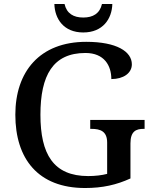

<svg xmlns="http://www.w3.org/2000/svg" viewBox="-20 -934 769 964"><path d="M398 -771C496 -771 542 -839 544 -914H492C481 -866 447 -846 398 -846C349 -846 315 -866 304 -914H253C255 -839 300 -771 398 -771ZM407 10C495 10 565 -6 635 -38V-214C635 -275 663 -287 701 -287H706V-332H433V-287H439C484 -287 518 -275 518 -218V-61C492 -54 457 -50 423 -50C248 -50 183 -160 183 -358C183 -556 246 -668 409 -668C504 -668 539 -604 539 -537C600 -537 642 -567 642 -611C642 -675 566 -724 413 -724C179 -724 57 -574 57 -358C57 -137 171 10 407 10Z"/></svg>

Font: Noto Serif Georgian Medium
Style: Regular
Weight: 500
Designer: Monotype Design Team, Akaki Razmadze
Foundry: Google LLC
Version: Version 2.003